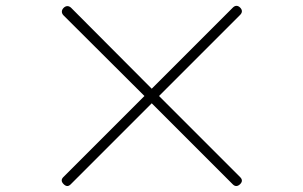

<svg xmlns="http://www.w3.org/2000/svg" viewBox="-20 -701 1040 658"><path d="M670 -517 803 -650C811 -658 811 -667 803 -675C795 -683 786 -683 778 -675L500 -397L224 -674C216 -682 206 -682 198 -674C190 -666 190 -656 198 -648L475 -372L197 -94C189 -86 190 -78 198 -70C206 -62 214 -61 222 -69L500 -347L778 -69C786 -61 795 -62 803 -70C811 -78 811 -86 803 -94L670 -227L525 -372Z"/></svg>

Font: GenSenRounded2 TW EL
Style: Regular
Weight: 250
Version: Version 2.100;PS 2.1;hotconv 16.6.51;makeotf.lib2.5.65220 DE